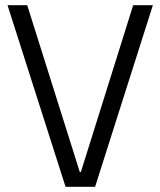

<svg xmlns="http://www.w3.org/2000/svg" viewBox="-20 -720 619 741"><path d="M9 -700H85L288 -56H292L494 -700H570L347 1H233Z"/></svg>

Font: Pathway Extreme 8pt Thin 12pt Light
Style: Regular
Weight: 300
Version: Version 1.001;gftools[0.9.26]